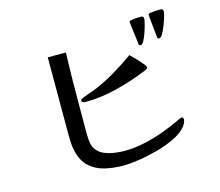

<svg xmlns="http://www.w3.org/2000/svg" viewBox="-109 -932 1218 1064"><g transform="rotate(-15 500.0 -399.5)"><path d="M863 -170Q863 -160 858 -149.5Q853 -139 847 -131Q823 -101 776.5 -78Q730 -55 673.5 -39.5Q617 -24 564 -16Q511 -8 473 -8Q417 -8 367 -20Q317 -32 281 -64.5Q245 -97 231 -158Q225 -184 224 -210Q223 -236 223 -261V-696H327Q324 -608 323 -521Q322 -434 322 -347V-230Q322 -205 325.5 -180Q329 -155 345 -135Q361 -115 388 -104Q415 -93 445.5 -89Q476 -85 500 -85Q556 -85 614.5 -97.5Q673 -110 730 -131Q787 -152 836 -176Q841 -178 845 -180Q849 -182 854 -182Q858 -182 860.5 -178Q863 -174 863 -170ZM740 -501Q740 -494 732 -490Q724 -486 719 -484Q639 -451 545 -427Q451 -403 364 -403Q357 -403 348.5 -405Q340 -407 340 -416Q340 -423 356.5 -430Q373 -437 391.5 -443Q410 -449 416 -451Q482 -477 544 -513.5Q606 -550 663 -591Q668 -586 680.5 -573.5Q693 -561 706.5 -546.5Q720 -532 730 -519.5Q740 -507 740 -501ZM795 -765Q795 -757 789.5 -735Q784 -713 775.5 -688.5Q767 -664 757.5 -646Q748 -628 739 -628Q730 -628 728 -635Q728 -637 725.5 -656Q723 -675 720 -699.5Q717 -724 714.5 -744Q712 -764 712 -767Q712 -775 721 -775Q735 -778 750.5 -779Q766 -780 781 -780Q795 -780 795 -765ZM910 -775Q910 -767 903.5 -745Q897 -723 887.5 -698.5Q878 -674 867.5 -656Q857 -638 848 -638Q839 -638 837 -644Q837 -645 835 -664Q833 -683 830.5 -708Q828 -733 826 -753.5Q824 -774 824 -778Q824 -783 827 -784.5Q830 -786 834 -787Q849 -789 865 -790Q881 -791 896 -791Q910 -791 910 -775Z"/></g></svg>

Font: Kaisei Opti Medium
Style: Regular
Weight: 500
Designer: Font-Kai, 金井和夫
Foundry: KAZUO KANAI
Version: Version 5.003